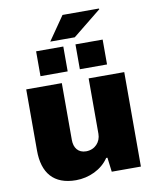

<svg xmlns="http://www.w3.org/2000/svg" viewBox="-97 -971 861 1057"><g transform="rotate(-10 333.5 -442.5)"><path d="M234 -764H371L531 -893L529 -897H326ZM148 -586H300V-725H148ZM368 -586H520V-725H368ZM242 12C314 12 387 -21 426 -80H433L443 0H606V-528H407V-218C407 -173 374 -135 324 -135C280 -135 257 -166 257 -210V-528H58V-186C58 -61 117 12 242 12Z"/></g></svg>

Font: Archivo Black
Style: Regular
Weight: 900
Designer: Hector Gatti
Foundry: Omnibus-Type
Version: Version 2.001